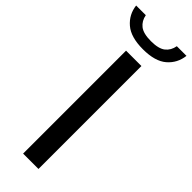

<svg xmlns="http://www.w3.org/2000/svg" viewBox="-348 -957 976 976"><g transform="rotate(45 140.0 -469.0)"><path d="M85 0V-740H195.5V0ZM140.5 -805.5Q53.5 -805.5 9.8 -843Q-34 -880.5 -41 -938.5H28.5Q35 -903.5 60.2 -883.5Q85.5 -863.5 140.5 -863.5Q195.5 -863.5 220.5 -883.5Q245.5 -903.5 251.5 -938.5H321Q314 -880 270.8 -842.8Q227.5 -805.5 140.5 -805.5Z"/></g></svg>

Font: Encode Sans SmExp Md
Style: Regular
Weight: 500
Width: 6
Designer: Multiple Designers
Foundry: Impallari Type
Version: Version 3.002; ttfautohint (v1.8.3) -l 8 -r 50 -G 200 -x 14 